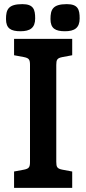

<svg xmlns="http://www.w3.org/2000/svg" viewBox="-20 -908 417 928"><path d="M329 -79 281 -88C256 -93 252 -101 252 -126V-594C252 -619 256 -627 281 -632L329 -641V-720H48V-641L96 -632C121 -627 125 -619 125 -594V-126C125 -101 121 -93 96 -88L48 -79V0H329ZM150 -819C150 -862 142 -888 88 -888C20 -888 9 -862 9 -816C9 -770 33 -757 79 -757C125 -757 150 -773 150 -819ZM365 -819C365 -862 357 -888 303 -888C235 -888 224 -862 224 -816C224 -770 248 -757 294 -757C340 -757 365 -773 365 -819Z"/></svg>

Font: Enriqueta
Style: Bold
Weight: 700
Designer: Viviana Monsalve, Gustavo Ibarra
Foundry: Viviana Monsalve, Gustavo Ibarra
Version: Version 1.002